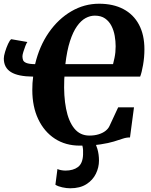

<svg xmlns="http://www.w3.org/2000/svg" viewBox="-20 -771 809 1031"><path d="M408.5 11Q332 11 274.8 -26.2Q217.5 -63.5 185.5 -130.8Q153.5 -198 153.5 -288Q153.5 -306.5 154.5 -324.5Q155.5 -342.5 158 -359.5Q117 -360 87.5 -366Q58 -372 38.8 -384Q19.5 -396 10 -414.2Q0.5 -432.5 0.5 -457Q0.5 -470 7.2 -492.5Q14 -515 23.2 -535.2Q32.5 -555.5 40.5 -560.5L127 -545.5Q122.5 -540 116.2 -524Q110 -508 105.2 -492Q100.5 -476 100.5 -469Q100.5 -458 103.8 -448.5Q107 -439 121.5 -433Q136 -427 168.5 -426.5Q191.5 -523.5 242.2 -596.5Q293 -669.5 362.8 -710.2Q432.5 -751 512 -751Q588 -751 642.5 -722.2Q697 -693.5 726.2 -638.8Q755.5 -584 755.5 -506.5Q755.5 -464 748.2 -422.2Q741 -380.5 732.5 -359.5H326Q326 -357 325.8 -354Q325.5 -351 325.2 -348.5Q325 -346 325 -343Q321.5 -255 334.8 -187.2Q348 -119.5 379 -81.2Q410 -43 460 -43Q487.5 -43 509.5 -49.8Q531.5 -56.5 546.5 -68.2Q561.5 -80 568 -94.5L614.5 -194.5H699.5L678 -33Q658 -33 638.5 -26.2Q619 -19.5 591.2 -11Q563.5 -2.5 520 4.2Q476.5 11 408.5 11ZM587 -426.5Q591.5 -444.5 594.8 -460Q598 -475.5 599.5 -490.5Q601 -505.5 601 -522.5Q601 -549.5 596 -578.5Q591 -607.5 578.5 -632Q566 -656.5 544.2 -671.8Q522.5 -687 489 -687Q464 -687 439.5 -673.8Q415 -660.5 393.5 -630.2Q372 -600 355.8 -550Q339.5 -500 331 -426.5ZM357 240Q337.5 240 314.5 235Q291.5 230 277.5 221L288.5 136.5Q294.5 140 307 142.5Q319.5 145 331.5 145Q373 145 398.5 126Q424 107 426 60Q427.5 31 423 14.2Q418.5 -2.5 416 -14.5L452 -16.5L484.5 -14.5Q494.5 -0.5 503 28.8Q511.5 58 511.5 91.5Q511.5 128 494.8 162.2Q478 196.5 443.8 218.2Q409.5 240 357 240Z"/></svg>

Font: Merriweather 20pt Black
Style: Italic
Weight: 900
Italic angle: -7.8°
Version: Version 2.101